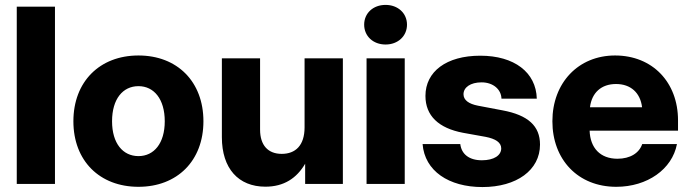

<svg xmlns="http://www.w3.org/2000/svg" viewBox="-20 -755 2827 788"><path d="M205.6 -727.5H48.8V0H205.6Z M548.3 11.7C707.5 11.7 814.9 -95.2 814.9 -257.3C814.9 -419.9 707.5 -527.3 548.3 -527.3C389.2 -527.3 281.2 -419.9 281.2 -257.3C281.2 -94.7 389.2 11.7 548.3 11.7ZM548.3 -114.3C484.4 -114.3 439.9 -166.5 439.9 -257.3C439.9 -349.1 484.4 -401.4 548.3 -401.4C611.8 -401.4 656.2 -348.6 656.2 -257.3C656.2 -166.5 611.8 -114.3 548.3 -114.3Z M1069.3 11.2C1145.5 11.2 1197.8 -23.9 1232.4 -83V0H1387.2V-515.6H1230V-232.4C1230 -157.7 1192.4 -123.5 1136.2 -123.5C1080.1 -123.5 1047.4 -158.7 1047.4 -223.1V-515.6H890.6V-191.9C890.6 -63.5 958.5 11.2 1069.3 11.2Z M1484.4 0H1641.1V-515.6H1484.4ZM1562.5 -572.3C1613.3 -572.3 1650.4 -606.9 1650.4 -653.8C1650.4 -700.7 1613.3 -734.9 1562.5 -734.9C1511.2 -734.9 1474.6 -700.7 1474.6 -653.8C1474.6 -606.9 1511.2 -572.3 1562.5 -572.3Z M1960 12.7C2100.1 12.7 2196.3 -56.6 2196.3 -161.6C2196.3 -237.8 2147.5 -282.7 2042 -302.2L1941.4 -321.3C1903.8 -328.6 1882.3 -344.2 1882.3 -368.2C1882.3 -396 1910.2 -417 1956.5 -417C2003.9 -417 2037.1 -388.2 2038.1 -350.1H2183.1C2180.2 -458.5 2090.3 -526.4 1951.2 -526.4C1812 -526.4 1726.1 -461.4 1726.1 -361.3C1726.1 -280.3 1779.8 -229 1880.4 -210L1972.7 -193.4C2013.7 -185.5 2037.1 -170.4 2037.1 -146C2037.1 -117.2 2007.3 -97.2 1957.5 -97.2C1905.3 -97.2 1874 -122.6 1869.1 -163.6H1714.4C1723.1 -53.7 1821.3 12.7 1960 12.7Z M2509.3 11.7C2636.7 11.7 2738.8 -60.5 2758.3 -163.6H2615.7C2603.5 -127 2566.4 -103.5 2514.2 -103.5C2443.4 -103.5 2402.3 -147.9 2399.9 -218.8H2762.7V-261.2C2762.7 -417.5 2657.7 -527.3 2504.4 -527.3C2353.5 -527.3 2247.1 -415 2247.1 -257.3C2247.1 -100.6 2351.6 11.7 2509.3 11.7ZM2401.4 -314.9C2408.7 -374.5 2447.8 -410.2 2508.3 -410.2C2568.4 -410.2 2607.9 -374.5 2615.2 -314.9Z"/></svg>

Font: Raveo Display
Style: Bold
Weight: 700
Designer: Jakub Foglar, Rasmus Andersson (Inter)
Foundry: Jakubfoglar.com
Version: Version 1.100;Glyphs 3.2.3 (3260)